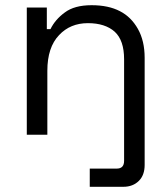

<svg xmlns="http://www.w3.org/2000/svg" viewBox="-20 -518 637 738"><path d="M162 0H83V-489H160V-406H174Q192 -443 229 -470Q266 -498 332 -498Q397 -498 441 -475Q484 -453 510 -407Q536 -361 536 -296V0H457V-290Q457 -363 421 -396Q384 -429 318 -429Q250 -429 207 -383Q162 -336 162 -246ZM454 200H325V130H429Q457 130 457 100V0H536V116Q536 155 514 177Q491 200 454 200Z"/></svg>

Font: Rilu
Style: Regular
Weight: 500
Designer: Alí Sinisterra
Foundry: Alí Sinisterra
Version: 0.1